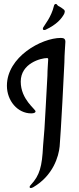

<svg xmlns="http://www.w3.org/2000/svg" viewBox="-20 -889 400 972"><path d="M311 -677C311 -692 304 -697 288 -697C190 -697 15 -601 15 -455C15 -379 69 -315 138 -315C154 -315 160 -320 160 -325C160 -337 85 -385 85 -476C85 -569 188 -595 218 -595C222 -595 224 -593 224 -589C224 -579 220 -537 220 -505C213 -382 209 -295 205 -236L198 -150C193 -46 181 -1 136 47C132 51 130 54 130 57C130 61 132 63 137 63C140 63 145 60 148 59C249 0 277 -97 282 -148C287 -199 306 -556 306 -573C306 -612 311 -668 311 -677ZM304 -840C295 -848 291 -849 284 -854C281 -857 274 -857 269 -865C267 -868 265 -869 263 -869C259 -869 254 -866 253 -859C240 -803 205 -762 200 -752C198 -749 197 -747 197 -744C197 -739 199 -737 204 -737C206 -737 208 -737 210 -738C268 -765 292 -795 305 -819C306 -823 308 -827 308 -831C308 -834 307 -837 304 -840Z"/></svg>

Font: Engagement
Style: Regular
Weight: 400
Designer: Astigmatic (AOETI)
Foundry: Astigmatic (AOETI)
Version: Version 1.000